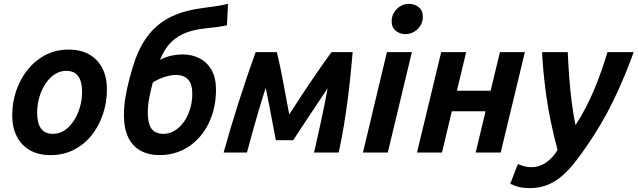

<svg xmlns="http://www.w3.org/2000/svg" viewBox="-20 -796 3327 1002"><path d="M244.2 13.5Q179.5 13.5 134.9 -12.6Q90.2 -38.8 67 -85.5Q43.8 -132.2 43.8 -194Q43.8 -261.5 64.8 -323Q85.8 -384.5 124.6 -432.6Q163.5 -480.8 217.5 -509Q271.5 -537.2 337.5 -537.2Q402.5 -537.2 447 -511.1Q491.5 -485 514.8 -438.8Q538 -392.5 538 -330Q538 -262.5 517.5 -200.9Q497 -139.2 458.9 -91.1Q420.8 -43 366.4 -14.8Q312 13.5 244.2 13.5ZM256 -97.5Q282.5 -97.5 306 -109.5Q329.5 -121.5 348.1 -143.1Q366.8 -164.8 380.2 -192.6Q393.8 -220.5 401 -252.4Q408.2 -284.2 408.2 -317.2Q408.2 -369.2 388.5 -397.8Q368.8 -426.2 325.8 -426.2Q299.2 -426.2 275.9 -414.2Q252.5 -402.2 233.8 -380.6Q215 -359 201.5 -331.1Q188 -303.2 180.9 -271.4Q173.8 -239.5 173.8 -206.5Q173.8 -154.5 193.5 -126Q213.2 -97.5 256 -97.5Z M813 13.5Q755.8 13.5 713.8 -9.5Q671.8 -32.5 649.2 -79.2Q626.8 -126 626.8 -196.2Q626.8 -241.8 634.8 -288.9Q642.8 -336 654.2 -379.8Q665.8 -423.5 676.5 -457Q696 -520.8 725.8 -571.2Q755.5 -621.8 798.2 -659.4Q841 -697 900 -720.5Q959 -744 1037.2 -754Q1073.8 -759 1105.9 -763.5Q1138 -768 1169.8 -776L1164.5 -664Q1140.2 -658.5 1112.2 -654.8Q1084.2 -651 1052.2 -648Q999.2 -642.8 954.1 -626.6Q909 -610.5 874 -576.6Q839 -542.8 815 -483.5Q847 -500.2 877 -506.1Q907 -512 933.5 -512Q981.5 -512 1021 -491.9Q1060.5 -471.8 1083.9 -431Q1107.2 -390.2 1107.2 -327.2Q1107.2 -269.5 1093.4 -218Q1079.5 -166.5 1053.6 -124.1Q1027.8 -81.8 991.2 -50.9Q954.8 -20 909.8 -3.2Q864.8 13.5 813 13.5ZM833.2 -97.5Q864.2 -97.5 891.2 -114Q918.2 -130.5 939 -159.1Q959.8 -187.8 971.6 -225.9Q983.5 -264 983.5 -307.2Q983.5 -358 961.2 -381.4Q939 -404.8 898 -404.8Q873 -404.8 841 -395.1Q809 -385.5 777.5 -365.5Q766.2 -324 758.8 -284.6Q751.2 -245.2 751.2 -211.2Q751.2 -170.8 759.9 -145.6Q768.5 -120.5 786.8 -109Q805 -97.5 833.2 -97.5Z M1147 0Q1162.8 -57.8 1183 -125.5Q1203.2 -193.2 1225.9 -263.9Q1248.5 -334.5 1271.1 -401.4Q1293.8 -468.2 1314.2 -524H1424.8Q1434 -485.8 1441.9 -448.6Q1449.8 -411.5 1456.9 -372.8Q1464 -334 1472.1 -291.4Q1480.2 -248.8 1489.5 -198.8Q1524.8 -254 1556 -301.1Q1587.2 -348.2 1614.4 -388.2Q1641.5 -428.2 1665.5 -462.1Q1689.5 -496 1710.2 -524H1820.5Q1815.8 -468.5 1809.4 -404.9Q1803 -341.2 1794.1 -273.4Q1785.2 -205.5 1773.8 -136.1Q1762.2 -66.8 1747.5 0H1618.8Q1627.8 -38.5 1637 -79.9Q1646.2 -121.2 1655.5 -164.1Q1664.8 -207 1673.6 -250.2Q1682.5 -293.5 1689.8 -335Q1665.5 -299 1643.2 -265.4Q1621 -231.8 1599.1 -199.2Q1577.2 -166.8 1555.4 -133.2Q1533.5 -99.8 1510 -64.2H1419.5Q1410.5 -111 1402.1 -156.4Q1393.8 -201.8 1385 -246.6Q1376.2 -291.5 1366.5 -337.8Q1349.2 -283.8 1331.6 -224.8Q1314 -165.8 1298.1 -107.9Q1282.2 -50 1268.8 0Z M1874.2 0 1999.2 -524H2129.5L2003.8 0ZM2096 -618Q2067.5 -618 2045.8 -635Q2024 -652 2024 -685.8Q2024 -711.2 2036.9 -731.8Q2049.8 -752.2 2070.4 -764.1Q2091 -776 2114.5 -776Q2142.8 -776 2164.8 -758.9Q2186.8 -741.8 2186.8 -707.8Q2186.8 -682.5 2173.8 -662Q2160.8 -641.5 2140.5 -629.8Q2120.2 -618 2096 -618Z M2156.2 0 2282.5 -524H2412.8L2364.5 -322.5H2540.5L2589 -524H2719.2L2593 0H2462.5L2514 -215.2H2338L2286.5 0Z M2744.5 185.8Q2713.2 185.8 2689.1 180Q2665 174.2 2642.8 163L2682.8 60Q2701.2 67.8 2717.2 72.1Q2733.2 76.5 2754.8 76.5Q2793.5 76.5 2828.9 52.8Q2864.2 29 2889.8 -13.2Q2870.2 -85 2853.8 -165.1Q2837.2 -245.2 2825.8 -335.2Q2814.2 -425.2 2809 -524H2943Q2945.2 -469.5 2950 -401.6Q2954.8 -333.8 2963.2 -266.1Q2971.8 -198.5 2983.5 -143Q3012.2 -186.8 3036.6 -233.9Q3061 -281 3081.4 -329.6Q3101.8 -378.2 3118.9 -427.2Q3136 -476.2 3150.2 -524H3287.2Q3264.2 -460.2 3238.1 -397.8Q3212 -335.2 3182.6 -274.2Q3153.2 -213.2 3118.6 -153.9Q3084 -94.5 3044.2 -36.8Q3014.8 6.2 2984 46.2Q2953.2 86.2 2917.9 118Q2882.5 149.8 2840 167.8Q2797.5 185.8 2744.5 185.8Z"/></svg>

Font: Ubuntu Sans
Style: Italic
Weight: 400
Italic angle: -13.5°
Designer: Dalton Maag Ltd
Foundry: Dalton Maag Ltd
Version: Version 1.006